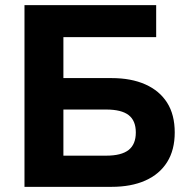

<svg xmlns="http://www.w3.org/2000/svg" viewBox="-20 -725 731 745"><path d="M75 0V-705H586V-581H226V-422H413Q489 -422 544 -397.5Q599 -373 628.5 -326.5Q658 -280 658 -211Q658 -143 628.5 -96Q599 -49 544 -24.5Q489 0 413 0ZM226 -121H392Q451 -121 479 -143Q507 -165 507 -211Q507 -257 479 -278.5Q451 -300 392 -300H226Z"/></svg>

Font: Nunito Sans 11pt ExtraBold
Style: Regular
Weight: 800
Version: Version 3.101;gftools[0.9.27]